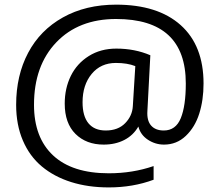

<svg xmlns="http://www.w3.org/2000/svg" viewBox="-20 -734 950 830"><path d="M450.2 76.2Q360.8 76.2 287.4 53Q213.9 29.8 160.9 -14.4Q107.9 -58.6 78.9 -126.5Q49.8 -194.3 49.8 -280.8Q49.8 -407.7 101.6 -505.6Q153.3 -603.5 252 -658.7Q350.6 -713.9 481.9 -713.9Q662.1 -713.9 761 -625.5Q859.9 -537.1 859.9 -373Q859.9 -301.3 841.3 -242.7Q822.8 -184.1 783.2 -146.5Q743.7 -108.9 689 -108.9Q651.4 -108.9 619.4 -129.9Q587.4 -150.9 578.1 -187Q556.2 -148.9 517.3 -128.9Q478.5 -108.9 428.2 -108.9Q353 -108.9 306.4 -155Q259.8 -201.2 259.8 -286.1Q259.8 -352.1 286.1 -405.8Q312.5 -459.5 363.8 -491.7Q415 -523.9 482.9 -523.9Q563 -523.9 629.9 -495.1L617.2 -254.9Q614.3 -212.9 633.1 -191.4Q651.9 -169.9 688 -169.9Q739.7 -169.9 761.5 -223.1Q783.2 -276.4 783.2 -373Q783.2 -651.9 481.9 -651.9Q319.8 -651.9 223.4 -551Q127 -450.2 127 -280.8Q127 -139.2 209.7 -62Q292.5 15.1 450.2 15.1Q553.2 15.1 644 -16.1V43Q554.7 76.2 450.2 76.2ZM437 -169.9Q490.2 -169.9 521 -201.4Q551.8 -232.9 554.2 -274.9L564.9 -448.2Q530.3 -461.9 481 -461.9Q415.5 -461.9 376.2 -414.3Q336.9 -366.7 336.9 -292Q336.9 -231.9 362.5 -200.9Q388.2 -169.9 437 -169.9Z"/></svg>

Font: Prompt Light
Style: Regular
Weight: 300
Designer: Katatrad Team
Foundry: CadsonDemak
Version: Version 1.000;PS 001.000;hotconv 1.0.88;makeotf.lib2.5.64775